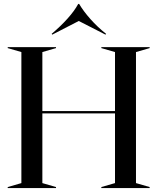

<svg xmlns="http://www.w3.org/2000/svg" viewBox="-20 -950 795 970"><path d="M19 -5 88 -25V-687L19 -707V-712H263V-707L194 -687V-389H561V-687L492 -707V-712H736V-707L667 -687V-25L736 -5V0H492V-5L561 -25V-377H194V-25L263 -5V0H19ZM244 -775 241 -779Q286 -817 321.5 -856.5Q357 -896 375 -930H380Q401 -894 437 -853.5Q473 -813 516 -779L513 -775L378 -844Z"/></svg>

Font: Nyght Serif
Style: Regular
Weight: 400
Designer: Maksym Kobuzan
Version: Version 0.410